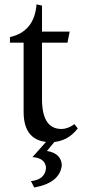

<svg xmlns="http://www.w3.org/2000/svg" viewBox="-20 -625 384 857"><path d="M208 9.8Q85.4 9.8 85.4 -125.5V-434.6H24.4V-459.5Q133.3 -483.9 143.1 -605.5L167.5 -600.1V-483.9H291L281.2 -434.6H167.5V-182.6Q167.5 -49.3 254.4 -49.3Q282.2 -49.3 312.5 -70.8L327.1 -51.8Q281.7 7.8 208 9.8ZM132.8 211.9 118.2 183.6Q182.6 176.3 185.5 123Q181.2 80.1 125 76.2L192.9 0H230L189.5 48.8Q253.9 59.6 255.9 113.3Q246.6 191.4 132.8 211.9Z"/></svg>

Font: Almanac
Style: Regular
Weight: 400
Designer: Eden's Almanac
Version: Version 3.501;March 28, 2021;FontCreator 13.0.0.2683 64-bit